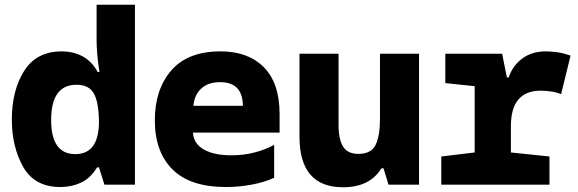

<svg xmlns="http://www.w3.org/2000/svg" viewBox="-20 -780 2440 811"><path d="M235 10Q282 10 322 -8.5Q362 -27 390 -73H398L421 0H550V-760H388V-611Q388 -554 400 -476H393Q366 -523 327 -543Q288 -563 241 -563Q134 -563 82 -480.5Q30 -398 30 -275Q30 -160 78 -75Q126 10 235 10ZM196 -273Q196 -422 303 -422Q356 -422 376.5 -385Q397 -348 398 -267Q398 -129 298 -129Q196 -129 196 -273Z M935 10Q987 10 1040 0.5Q1093 -9 1138 -29V-168Q1101 -148 1055.5 -136Q1010 -124 958 -124Q884 -124 841 -148.5Q798 -173 795 -220H1161V-298Q1161 -429 1094.5 -496Q1028 -563 912 -563Q773 -563 703.5 -482.5Q634 -402 634 -272Q634 -139 708.5 -64.5Q783 10 935 10ZM797 -333Q801 -379 830 -406Q859 -433 910 -433Q1005 -433 1006 -333Z M1429 11Q1542 11 1591 -69H1600L1621 0H1750V-553H1585V-277Q1585 -206 1566.5 -168Q1548 -130 1494 -130Q1448 -130 1429 -161Q1410 -192 1410 -253V-553H1245V-203Q1245 11 1429 11Z M1844 0H2301V-119L2138 -136V-247Q2138 -397 2264 -397Q2284 -397 2308.5 -393.5Q2333 -390 2350 -382L2390 -545Q2356 -557 2329 -560Q2302 -563 2285 -563Q2226 -563 2185 -532Q2144 -501 2129 -453H2121L2101 -553H1861V-429L1985 -416V-136L1844 -119Z"/></svg>

Font: Noto Sans Mono Extra
Style: Regular
Weight: 800
Designer: Monotype Design Team
Foundry: Monotype Imaging Inc.
Version: Version 1.900